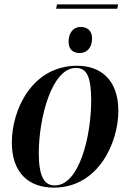

<svg xmlns="http://www.w3.org/2000/svg" viewBox="-20 -846 593 876"><path d="M236 -806H515L519 -826H240ZM344 -604C372 -604 400 -623 400 -672C400 -706 378 -723 348 -723C314 -723 293 -696 293 -655C293 -621 313 -604 344 -604ZM226 10C429 10 520 -196 520 -340C520 -486 435 -546 332 -546C126 -546 34 -345 34 -196C34 -57 111 10 226 10ZM230 0C182 0 157 -40 157 -148C157 -307 216 -536 326 -536C376 -536 396 -496 396 -387C396 -228 343 0 230 0Z"/></svg>

Font: Noto Serif Display SemiCondensed SemiBold
Style: Italic
Weight: 600
Width: 4
Italic angle: -12°
Designer: Monotype Design Team
Foundry: Monotype Imaging Inc.
Version: Version 2.009